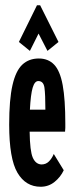

<svg xmlns="http://www.w3.org/2000/svg" viewBox="-20 -702 290 732"><path d="M135 10Q78 10 46.5 -43.5Q15 -97 15 -227Q15 -322 27.5 -377Q40 -432 65 -455.5Q90 -479 128 -479Q164 -479 186.5 -455.5Q209 -432 219 -377.5Q229 -323 229 -231Q229 -221 229 -214.5Q229 -208 228 -200H93Q94 -126 105 -101Q116 -76 138 -75Q155 -75 166.5 -86.5Q178 -98 185 -115L223 -53Q211 -27 188 -8.5Q165 10 135 10ZM94 -284H153Q153 -342 149.5 -367.5Q146 -393 126 -393Q112 -393 104.5 -367.5Q97 -342 94 -284ZM94 -508 52 -542 121 -682H133L203 -542L161 -508L127 -574Z"/></svg>

Font: Inconsolata UltraCondensed ExtraBold
Style: Regular
Weight: 800
Width: 1
Monospace: yes
Designer: Raph Levien, Cyreal, Brenton Simpson
Foundry: Raph Levien, Cyreal, Google
Version: Version 3.001; ttfautohint (v1.8.2.53-6de2)